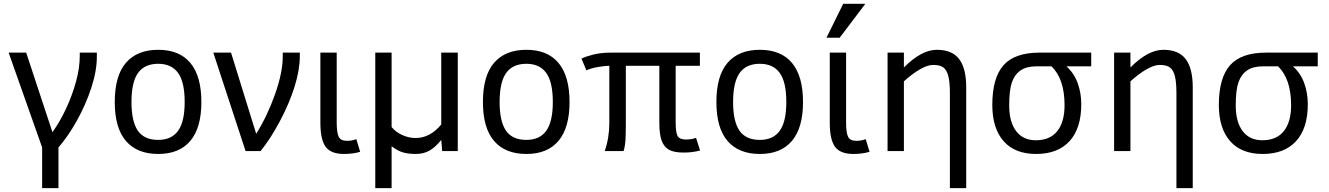

<svg xmlns="http://www.w3.org/2000/svg" viewBox="-20 -786 6913 999"><path d="M116.2 -512.2 252.9 -98.1Q292 -152.8 324 -221.4Q356 -290 375.5 -361.3Q395 -432.6 395 -495.1V-512.2H483.9V-491.2Q483.9 -417 455.1 -329.1Q426.3 -241.2 380.1 -158.4Q334 -75.7 284.2 -19V192.9H199.2V-19L24.9 -512.2Z M1027.8 -254.9Q1027.8 -121.6 970.5 -53.2Q913.1 15.1 803.2 15.1Q693.4 15.1 635.3 -52.5Q577.1 -120.1 577.1 -254.9Q577.1 -392.1 635.5 -459.5Q693.8 -526.9 803.2 -526.9Q913.6 -526.9 970.7 -458.3Q1027.8 -389.6 1027.8 -254.9ZM940.9 -254.9Q940.9 -359.4 906.5 -406.7Q872.1 -454.1 803.2 -454.1Q732.4 -454.1 698.2 -406.5Q664.1 -358.9 664.1 -254.9Q664.1 -154.8 697 -106.4Q730 -58.1 803.2 -58.1Q873 -58.1 907 -106Q940.9 -153.8 940.9 -254.9Z M1182.1 -512.2 1313 -89.8Q1371.1 -182.6 1411.1 -295.9Q1451.2 -409.2 1451.2 -492.2V-512.2H1540V-495.1Q1540 -422.9 1512.9 -335.7Q1485.8 -248.5 1436.5 -155.8Q1387.2 -63 1335.9 0H1257.8L1089.8 -512.2Z M1854 3.9Q1815.9 15.1 1770 15.1Q1701.7 15.1 1674.3 -22.2Q1647 -59.6 1647 -147V-512.2H1731.9V-148.9Q1731.9 -97.2 1741.9 -75.2Q1752 -53.2 1785.2 -53.2Q1811 -53.2 1834 -62Z M2361.8 0H2280.8L2275.9 -58.1Q2246.6 -21 2215.6 -2.9Q2184.6 15.1 2143.6 15.1Q2106.9 15.1 2078.9 7.6Q2050.8 0 2017.6 -24.9V192.9H1932.6V-512.2H2017.6V-125Q2038.6 -99.1 2072.8 -83.5Q2106.9 -67.9 2142.6 -67.9Q2217.3 -67.9 2275.9 -138.2V-512.2H2361.8Z M2943.4 -254.9Q2943.4 -121.6 2886 -53.2Q2828.6 15.1 2718.8 15.1Q2608.9 15.1 2550.8 -52.5Q2492.7 -120.1 2492.7 -254.9Q2492.7 -392.1 2551 -459.5Q2609.4 -526.9 2718.8 -526.9Q2829.1 -526.9 2886.2 -458.3Q2943.4 -389.6 2943.4 -254.9ZM2856.4 -254.9Q2856.4 -359.4 2822 -406.7Q2787.6 -454.1 2718.8 -454.1Q2647.9 -454.1 2613.8 -406.5Q2579.6 -358.9 2579.6 -254.9Q2579.6 -154.8 2612.5 -106.4Q2645.5 -58.1 2718.8 -58.1Q2788.6 -58.1 2822.5 -106Q2856.4 -153.8 2856.4 -254.9Z M3622.6 -2.9Q3583.5 7.8 3537.6 7.8Q3487.8 7.8 3461.7 -6.3Q3435.5 -20.5 3423.1 -53.2Q3410.6 -85.9 3410.6 -147V-443.8H3236.3V-140.1Q3236.3 -92.8 3234.4 -58.8Q3232.4 -24.9 3224.6 0H3126.5Q3150.4 -69.3 3150.4 -146V-443.8Q3130.4 -443.8 3093.3 -437.7Q3056.2 -431.6 3031.2 -419.9L3005.4 -481Q3027.3 -492.2 3067.4 -502.2Q3107.4 -512.2 3159.7 -512.2H3621.6V-443.8H3495.6V-148.9Q3495.6 -97.2 3505.6 -78.6Q3515.6 -60.1 3549.3 -60.1Q3578.6 -60.1 3601.6 -68.8Z M4158.2 -254.9Q4158.2 -121.6 4100.8 -53.2Q4043.5 15.1 3933.6 15.1Q3823.7 15.1 3765.6 -52.5Q3707.5 -120.1 3707.5 -254.9Q3707.5 -392.1 3765.9 -459.5Q3824.2 -526.9 3933.6 -526.9Q4043.9 -526.9 4101.1 -458.3Q4158.2 -389.6 4158.2 -254.9ZM4071.3 -254.9Q4071.3 -359.4 4036.9 -406.7Q4002.4 -454.1 3933.6 -454.1Q3862.8 -454.1 3828.6 -406.5Q3794.4 -358.9 3794.4 -254.9Q3794.4 -154.8 3827.4 -106.4Q3860.4 -58.1 3933.6 -58.1Q4003.4 -58.1 4037.4 -106Q4071.3 -153.8 4071.3 -254.9Z M4504.4 3.9Q4466.3 15.1 4420.4 15.1Q4352.1 15.1 4324.7 -22.2Q4297.4 -59.6 4297.4 -147V-512.2H4382.3V-148.9Q4382.3 -97.2 4392.3 -75.2Q4402.3 -53.2 4435.5 -53.2Q4461.4 -53.2 4484.4 -62ZM4349.1 -589.8H4280.3L4367.2 -766.1H4482.4Z M5007.3 192.9H4922.4V-301.8Q4922.4 -358.4 4914.3 -389.9Q4906.2 -421.4 4888.7 -434.8Q4871.1 -448.2 4835 -448.2Q4806.2 -448.2 4766.1 -425Q4726.1 -401.9 4683.1 -362.8V0H4598.1V-512.2H4683.1V-435.1Q4774.9 -526.9 4854 -526.9Q4934.1 -526.9 4970.7 -478.5Q5007.3 -430.2 5007.3 -332Z M5657.7 -512.2V-440.9H5528.8Q5568.8 -404.8 5587.4 -353.3Q5606 -301.8 5606 -244.1Q5606 -118.2 5544.9 -51.5Q5483.9 15.1 5371.1 15.1Q5260.7 15.1 5201.9 -51.5Q5143.1 -118.2 5143.1 -240.2Q5143.1 -379.9 5200.9 -446Q5258.8 -512.2 5389.2 -512.2ZM5373 -440.9Q5321.3 -440.9 5290.5 -419.9Q5259.8 -398.9 5245.4 -358.6Q5231 -318.4 5231 -236.8Q5231 -151.4 5267.1 -103.8Q5303.2 -56.2 5369.1 -56.2Q5442.9 -56.2 5481 -103.5Q5519 -150.9 5519 -238.8Q5519 -375 5451.2 -440.9Z M6186 192.9H6101.1V-301.8Q6101.1 -358.4 6093 -389.9Q6085 -421.4 6067.4 -434.8Q6049.8 -448.2 6013.7 -448.2Q5984.9 -448.2 5944.8 -425Q5904.8 -401.9 5861.8 -362.8V0H5776.9V-512.2H5861.8V-435.1Q5953.6 -526.9 6032.7 -526.9Q6112.8 -526.9 6149.4 -478.5Q6186 -430.2 6186 -332Z M6836.4 -512.2V-440.9H6707.5Q6747.6 -404.8 6766.1 -353.3Q6784.7 -301.8 6784.7 -244.1Q6784.7 -118.2 6723.6 -51.5Q6662.6 15.1 6549.8 15.1Q6439.5 15.1 6380.6 -51.5Q6321.8 -118.2 6321.8 -240.2Q6321.8 -379.9 6379.6 -446Q6437.5 -512.2 6567.9 -512.2ZM6551.8 -440.9Q6500 -440.9 6469.2 -419.9Q6438.5 -398.9 6424.1 -358.6Q6409.7 -318.4 6409.7 -236.8Q6409.7 -151.4 6445.8 -103.8Q6481.9 -56.2 6547.9 -56.2Q6621.6 -56.2 6659.7 -103.5Q6697.8 -150.9 6697.8 -238.8Q6697.8 -375 6629.9 -440.9Z"/></svg>

Font: Lorenzo Sans
Style: Regular
Weight: 400
Foundry: Intel Corporation
Version: Version 1.00; ttfautohint (v1.5)